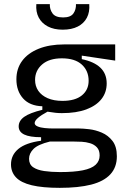

<svg xmlns="http://www.w3.org/2000/svg" viewBox="-20 -734 616 925"><path d="M268 171Q185 171 133 158.5Q81 146 57 120.5Q33 95 33 58Q33 13 68.5 -16.5Q104 -46 178 -56V-73Q123 -73 96.5 -86Q70 -99 70 -125Q70 -152 96.5 -171Q123 -190 184 -205V-222Q123 -224 91 -260Q59 -296 59 -352Q59 -403 86.5 -440.5Q114 -478 166 -499Q218 -520 289 -520H535V-442L374 -466V-449Q433 -437 463.5 -408Q494 -379 494 -332Q494 -289 469 -257Q444 -225 396 -207Q348 -189 278 -189Q263 -189 248 -190.5Q233 -192 209 -196Q179 -180 163 -166Q147 -152 147 -141Q147 -131 161 -125Q175 -119 196 -117Q217 -115 236 -115H360Q379 -115 409.5 -111.5Q440 -108 470.5 -95Q501 -82 522 -55Q543 -28 543 19Q543 72 511.5 106Q480 140 419 155.5Q358 171 268 171ZM269 95Q337 95 379 86.5Q421 78 440.5 60Q460 42 460 15Q460 -10 447 -24Q434 -38 414 -44Q394 -50 374 -51Q354 -52 338 -52H220Q163 -38 141.5 -16.5Q120 5 120 31Q120 58 139.5 71.5Q159 85 193 90Q227 95 269 95ZM281 -248Q342 -248 374.5 -274.5Q407 -301 407 -345Q407 -393 374 -423Q341 -453 278 -453Q217 -453 183 -423.5Q149 -394 149 -349Q149 -319 164.5 -296.5Q180 -274 209.5 -261Q239 -248 281 -248ZM155 -714H220Q219 -689 233 -669.5Q247 -650 284 -650Q320 -650 333.5 -669Q347 -688 346 -714H410Q413 -676 398.5 -648.5Q384 -621 354.5 -606Q325 -591 282 -591Q240 -591 210.5 -606.5Q181 -622 166.5 -649.5Q152 -677 155 -714Z"/></svg>

Font: Bricolage Grotesque 28pt
Style: Regular
Weight: 400
Version: Version 1.001;gftools[0.9.33.dev8+g029e19f]